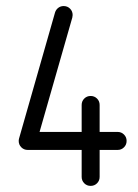

<svg xmlns="http://www.w3.org/2000/svg" viewBox="-20 -608 452 628"><path d="M188.2 -588.2Q200.6 -588.2 209.1 -579.7Q217.6 -571.2 217.6 -558.8Q217.6 -555.3 216.5 -550.6L109.4 -176.5H247.1V-264.7Q247.1 -277.1 255.6 -285.6Q264.1 -294.1 276.5 -294.1Q288.8 -294.1 297.4 -285.6Q305.9 -277.1 305.9 -264.7V-176.5H364.7Q377.1 -176.5 385.6 -167.9Q394.1 -159.4 394.1 -147.1Q394.1 -134.7 385.6 -126.2Q377.1 -117.6 364.7 -117.6H305.9V-29.4Q305.9 -17.1 297.4 -8.5Q288.8 0 276.5 0Q264.1 0 255.6 -8.5Q247.1 -17.1 247.1 -29.4V-117.6H70.6Q58.2 -117.6 49.7 -126.2Q41.2 -134.7 41.2 -147.1Q41.2 -150.6 42.4 -155.3L160 -567.1Q162.9 -576.5 170.6 -582.4Q178.2 -588.2 188.2 -588.2Z"/></svg>

Font: OpenGost Type B TT
Style: Regular
Weight: 400
Version: Version 0.3